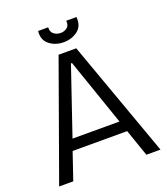

<svg xmlns="http://www.w3.org/2000/svg" viewBox="-147 -919 890 1022"><g transform="rotate(-20 298.0 -408.0)"><path d="M11 0 248 -660H348L585 0H505L452 -153H143L91 0ZM294 -594 165 -215H431L300 -594ZM189 -816H246Q244 -791 260 -778Q276 -765 299 -765Q320 -765 335.5 -777Q351 -789 348 -816H406Q411 -765 377.5 -739Q344 -713 297 -713Q250 -713 216.5 -740Q183 -767 189 -816Z"/></g></svg>

Font: Bricolage Grotesque 48pt Light
Style: Regular
Weight: 300
Designer: Mathieu Triay
Foundry: Atelier Triay
Version: Version 1.000; ttfautohint (v1.8.4.7-5d5b);gftools[0.9.32]